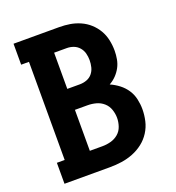

<svg xmlns="http://www.w3.org/2000/svg" viewBox="-133 -841 866 947"><g transform="rotate(-20 300.0 -367.5)"><path d="M44 0V-110H85V-625H44V-735H283Q312 -735 339.5 -730.5Q367 -726 393 -714.5Q419 -703 440 -684Q461 -665 475 -641Q489 -617 495 -589Q501 -561 501 -533Q501 -511 497 -488.5Q493 -466 482.5 -446.5Q472 -427 456.5 -411Q441 -395 421 -384Q446 -373 467.5 -356.5Q489 -340 504 -317.5Q519 -295 525 -268Q531 -241 531 -215Q531 -184 524 -153.5Q517 -123 500 -96.5Q483 -70 458.5 -51Q434 -32 405 -20.5Q376 -9 345 -4.5Q314 0 283 0ZM283 -435Q302 -435 319.5 -441.5Q337 -448 348.5 -462Q360 -476 364.5 -494Q369 -512 369 -531Q369 -549 364.5 -566.5Q360 -584 348 -598Q336 -612 319 -618.5Q302 -625 283 -625H217V-435ZM283 -110Q306 -110 328 -116Q350 -122 367 -136.5Q384 -151 391.5 -173Q399 -195 399 -217Q399 -239 391.5 -261Q384 -283 367 -298Q350 -313 328 -319Q306 -325 283 -325H217V-110Z"/></g></svg>

Font: Iosevka Curly Slab XBdEx
Style: Regular
Weight: 800
Width: 7
Monospace: yes
Designer: Belleve Invis
Foundry: Belleve Invis
Version: Version 11.0.0; ttfautohint (v1.8.3)